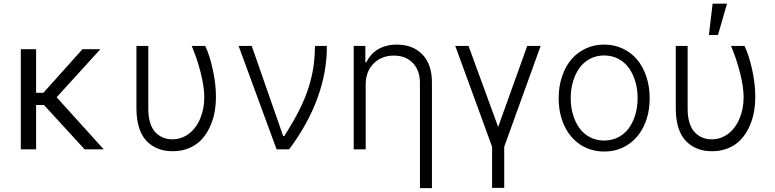

<svg xmlns="http://www.w3.org/2000/svg" viewBox="-20 -788 4087 1013"><path d="M170.5 -528.4V-298.3H208.8L415.1 -528.4H509.6L278.8 -274.9L527.3 0H426.5L212 -234H170.5V0H89.8V-528.4Z M699.9 -545.5H762.4V-213.1Q762.4 -170.5 772.9 -138.3Q783.4 -106.2 801.7 -88.2Q820 -70.3 841.8 -61.6Q863.6 -52.9 888.8 -52.9Q937.1 -52.9 975.9 -81.9Q1014.6 -110.8 1036.2 -162.1Q1057.9 -213.4 1057.9 -277Q1057.2 -333.1 1038.2 -406.8Q1019.2 -480.5 991.5 -545.5H1062.5Q1085.6 -498.9 1102.6 -421.5Q1119.7 -344.1 1119.3 -277Q1119.3 -232.2 1111.2 -191.2Q1103 -150.2 1085 -113.3Q1067.1 -76.3 1041 -49.2Q1014.9 -22 976.4 -6Q937.9 9.9 891.3 9.9Q848.4 9.9 813.9 -3.6Q779.5 -17 753.6 -43.9Q727.6 -70.7 713.8 -114Q699.9 -157.3 699.9 -214.5Z M1439.3 0 1239 -545.5H1308.2L1474.1 -70H1479.8Q1529.1 -147.4 1561.1 -211.6Q1593 -275.9 1610.3 -333.3Q1627.5 -390.6 1634.2 -438.7Q1641 -486.9 1642 -545.5H1704.5Q1705.6 -410.5 1655.5 -272Q1605.5 -133.5 1505.3 0Z M1909.4 -340.9V0H1846.2V-545.5H1907.7V-459.9H1913.4Q1933.2 -502.8 1974.4 -527.7Q2015.6 -552.6 2073.9 -552.6Q2158.4 -552.6 2208.6 -500.5Q2258.9 -448.5 2258.9 -353.3V204.5H2195.7V-349.4Q2195.7 -416.2 2158.4 -455.4Q2121.1 -494.7 2057.9 -494.7Q1992.9 -494.7 1951.2 -452.9Q1909.4 -411.2 1909.4 -340.9Z M2382.1 -545.5H2452.1L2608.3 -118.3L2761.7 -545.5H2832.4L2640.3 -13.8V203.1H2576.3V-13.8Z M2927.6 -270.2Q2927.6 -332 2945.3 -384.8Q2963.1 -437.5 2994.5 -474.4Q3025.9 -511.4 3070.7 -532.1Q3115.4 -552.9 3167.6 -552.9Q3219.8 -552.9 3264.6 -532.1Q3309.3 -511.4 3340.7 -474.4Q3372.2 -437.5 3389.9 -384.8Q3407.7 -332 3407.7 -270.2Q3407.7 -188.2 3377.3 -123.9Q3346.9 -59.7 3292.3 -24.1Q3237.6 11.4 3167.6 11.4Q3097.7 11.4 3043 -24.1Q2988.3 -59.7 2957.9 -123.9Q2927.6 -188.2 2927.6 -270.2ZM3092.3 -64.3Q3126.1 -46.5 3167.6 -46.5Q3209.2 -46.5 3242.9 -64.3Q3276.6 -82 3298.5 -112.6Q3320.3 -143.1 3332.2 -183.6Q3344.1 -224.1 3344.1 -270.2Q3344.1 -316.4 3332.2 -357.1Q3320.3 -397.7 3298.5 -428.6Q3276.6 -459.5 3242.7 -477.5Q3208.8 -495.4 3167.6 -495.4Q3126.4 -495.4 3092.5 -477.5Q3058.6 -459.5 3036.8 -428.6Q3014.9 -397.7 3003 -357.1Q2991.1 -316.4 2991.1 -270.2Q2991.1 -224.1 3003 -183.6Q3014.9 -143.1 3036.8 -112.6Q3058.6 -82 3092.3 -64.3Z M3545.5 -545.5H3608V-213.1Q3608 -170.5 3618.4 -138.3Q3628.9 -106.2 3647.2 -88.2Q3665.5 -70.3 3687.3 -61.6Q3709.2 -52.9 3734.4 -52.9Q3782.7 -52.9 3821.4 -81.9Q3860.1 -110.8 3881.7 -162.1Q3903.4 -213.4 3903.4 -277Q3902.7 -333.1 3883.7 -406.8Q3864.7 -480.5 3837 -545.5H3908Q3931.1 -498.9 3948.2 -421.5Q3965.2 -344.1 3964.8 -277Q3964.8 -232.2 3956.7 -191.2Q3948.5 -150.2 3930.6 -113.3Q3912.6 -76.3 3886.5 -49.2Q3860.4 -22 3821.9 -6Q3783.4 9.9 3736.9 9.9Q3693.9 9.9 3659.4 -3.6Q3625 -17 3599.1 -43.9Q3573.2 -70.7 3559.3 -114Q3545.5 -157.3 3545.5 -214.5ZM3720.2 -603.3 3739.7 -768.5H3815.7L3768.1 -603.3Z"/></svg>

Font: Inter Light BETA
Style: Regular
Weight: 300
Designer: Rasmus Andersson
Foundry: rsms
Version: Version 3.011;git-f93a4a705